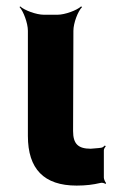

<svg xmlns="http://www.w3.org/2000/svg" viewBox="-20 -574 376 599"><path d="M219 5C248 5 271 2 292 -3C297 -5 306 -3 309 0L311 -3C308 -6 304 -15 304 -20V-105C304 -110 308 -115 310 -118L307 -120C305 -118 300 -113 295 -113L287 -112L263 -110C224 -110 208 -125 208 -165L209 -478C209 -502 223 -539 236 -552L233 -554C220 -542 183 -528 159 -528H117C93 -528 56 -542 43 -554L41 -552C53 -539 67 -502 67 -478V-150C67 -47 117 5 219 5Z"/></svg>

Font: Asimov
Style: Edge
Weight: 500
Designer: Google
Version: Version 2.000980: 2014